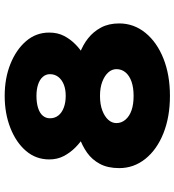

<svg xmlns="http://www.w3.org/2000/svg" viewBox="18 -778 763 840"><g transform="rotate(-90 400.0 -358.5)"><path d="M400 3Q308 3 236.5 -25.5Q165 -54 124.5 -104.5Q84 -155 84 -219Q84 -269 102.5 -303.5Q121 -338 151.5 -359.5Q182 -381 218.5 -393.5Q255 -406 291 -412L275 -344Q251 -355 224 -371.5Q197 -388 174 -411Q151 -434 136.5 -462Q122 -490 122 -525Q122 -583 159 -626.5Q196 -670 259.5 -695Q323 -720 400 -720Q477 -720 539.5 -695Q602 -670 639.5 -626.5Q677 -583 677 -525Q677 -488 662 -459.5Q647 -431 623.5 -408.5Q600 -386 573.5 -370.5Q547 -355 524 -344L511 -411Q549 -405 586 -391.5Q623 -378 652 -355Q681 -332 699 -298.5Q717 -265 717 -219Q717 -155 676 -104.5Q635 -54 563.5 -25.5Q492 3 400 3ZM400 -156Q436 -156 462 -165Q488 -174 502.5 -191Q517 -208 517 -231Q517 -251 502.5 -267Q488 -283 462 -293Q436 -303 400 -303Q363 -303 336.5 -293Q310 -283 295.5 -267Q281 -251 281 -231Q281 -209 296 -191.5Q311 -174 337 -165Q363 -156 400 -156ZM400 -453Q429 -453 450 -461.5Q471 -470 483 -485.5Q495 -501 495 -522Q495 -540 483 -553.5Q471 -567 449.5 -574Q428 -581 400 -581Q370 -581 347.5 -574Q325 -567 313.5 -553.5Q302 -540 302 -522Q302 -501 314 -485.5Q326 -470 348.5 -461.5Q371 -453 400 -453Z"/></g></svg>

Font: Lexend Tera Black
Style: Regular
Weight: 900
Version: Version 1.007